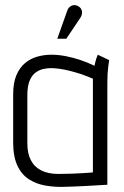

<svg xmlns="http://www.w3.org/2000/svg" viewBox="-20 -720 479 744"><path d="M403 -487 359 -508Q353 -495 349.5 -480Q346 -465 346 -465Q320 -478 291.5 -487.5Q263 -497 234.5 -502.5Q206 -508 179 -508Q151 -508 124.5 -500.5Q98 -493 77 -475.5Q56 -458 43.5 -428.5Q31 -399 31 -354V-169Q31 -113 47.5 -78Q64 -43 92.5 -25Q121 -7 155.5 -1Q190 5 226 4Q239 4 260.5 3Q282 2 305.5 1Q329 0 350 -1.5Q371 -3 384 -3.5Q397 -4 396 -4V-400Q396 -437 399.5 -462Q403 -487 403 -487ZM86 -163V-351Q86 -388 95.5 -409Q105 -430 119.5 -440Q134 -450 149.5 -453Q165 -456 177 -456Q192 -456 210 -453.5Q228 -451 248.5 -446Q269 -441 292 -433.5Q315 -426 340 -415V-52Q340 -52 329 -51Q318 -50 299.5 -49Q281 -48 257 -47Q233 -46 206 -46Q167 -46 140 -59.5Q113 -73 99.5 -99.5Q86 -126 86 -163ZM290 -649Q296 -657 297.5 -666Q299 -675 295.5 -683Q292 -691 283 -696Q274 -701 265.5 -700Q257 -699 250 -693Q243 -687 240 -677L202 -570H237Z"/></svg>

Font: Advent Pro
Style: Regular
Weight: 400
Designer: VivaRado, Andreas Kalpakidis
Foundry: VivaRado, Andreas Kalpakidis
Version: Version 3.000